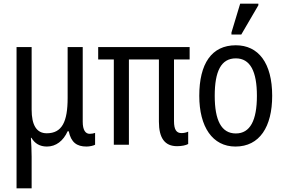

<svg xmlns="http://www.w3.org/2000/svg" viewBox="-20 -796 1563 1056"><path d="M71 240H154V66C154 31 152 -5 150 -38H153C171 -7 199 10 238 10C288 10 328 -21 352 -74H358C371 -13 402 10 456 10C473 10 495 5 503 0V-65C495 -62 484 -60 473 -60C450 -60 435 -81 435 -126V-537H352V-257C352 -126 321 -63 237 -63C181 -63 154 -108 154 -193V-537H71Z M954 8C980 8 1003 3 1015 -4V-72C1005 -67 991 -64 978 -64C951 -64 937 -82 937 -130V-469H1023V-537H520V-469H606V0H689V-469H854V-127C854 -37 886 8 954 8Z M1253 -606H1307L1401 -767V-776H1301L1253 -617ZM1477 -269C1477 -450 1401 -547 1277 -547C1144 -547 1076 -446 1076 -269C1076 -98 1149 10 1275 10C1408 10 1477 -99 1477 -269ZM1161 -269C1161 -404 1196 -475 1277 -475C1356 -475 1393 -404 1393 -269C1393 -134 1356 -62 1277 -62C1197 -62 1161 -135 1161 -269Z"/></svg>

Font: Noto Sans Condensed
Style: Regular
Weight: 400
Width: 3
Designer: Monotype Design Team
Foundry: Monotype Imaging Inc.
Version: Version 2.013